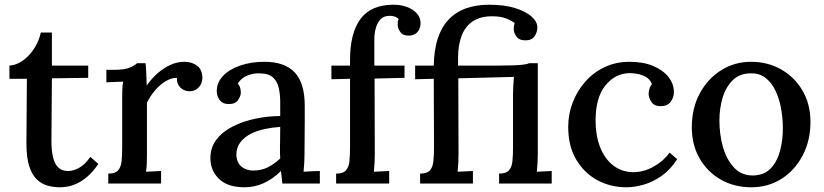

<svg xmlns="http://www.w3.org/2000/svg" viewBox="-20 -778 3494 814"><path d="M234 16Q209 16 183.5 9.5Q158 3 137 -16.5Q116 -36 104 -73Q92 -110 92 -171L94 -444H20V-500Q47 -501 75 -520Q103 -539 124 -571Q145 -603 153 -640H200V-500H354V-448L200 -446L198 -179Q198 -141 204.5 -112.5Q211 -84 226.5 -68.5Q242 -53 269 -53Q292 -53 316.5 -67Q341 -81 363 -113L397 -83Q373 -48 349 -28Q325 -8 303 1.5Q281 11 263 13.5Q245 16 234 16Z M439 -42Q469 -42 481 -56Q493 -70 495.5 -95Q498 -120 498 -153V-361Q498 -377 498.5 -395.5Q499 -414 502 -432Q485 -431 466 -430.5Q447 -430 431 -429V-482H465Q507 -482 529 -491Q551 -500 561 -510H597Q599 -496 600 -471Q601 -446 602 -415Q621 -443 646 -465.5Q671 -488 700.5 -502Q730 -516 762 -516Q793 -516 815.5 -499.5Q838 -483 838 -446Q838 -436 832.5 -423Q827 -410 814.5 -400.5Q802 -391 781 -391Q760 -392 744.5 -407Q729 -422 730 -448Q706 -448 682 -433.5Q658 -419 637.5 -395Q617 -371 603 -343V-124Q603 -106 602.5 -87.5Q602 -69 599 -50Q615 -51 632 -51.5Q649 -52 663 -53V0H439Z M1177 0Q1175 -16 1174 -28Q1173 -40 1171 -53Q1137 -19 1098 -1.5Q1059 16 1017 16Q945 16 908.5 -19.5Q872 -55 872 -108Q872 -154 899 -188Q926 -222 970 -243.5Q1014 -265 1066 -275.5Q1118 -286 1168 -286V-345Q1168 -377 1162 -404.5Q1156 -432 1137.5 -449.5Q1119 -467 1080 -467Q1054 -468 1028 -457.5Q1002 -447 988 -423Q996 -415 998.5 -404.5Q1001 -394 1001 -385Q1001 -371 989 -353.5Q977 -336 948 -337Q924 -337 911.5 -353.5Q899 -370 899 -392Q899 -428 925.5 -456Q952 -484 998 -500Q1044 -516 1101 -516Q1187 -516 1229.5 -471Q1272 -426 1272 -329Q1272 -293 1272 -260Q1272 -227 1271.5 -194Q1271 -161 1271 -124Q1271 -109 1270 -90Q1269 -71 1267 -50Q1284 -51 1302 -52Q1320 -53 1336 -53V0ZM1168 -240Q1136 -238 1102.5 -231Q1069 -224 1042 -210Q1015 -196 998.5 -174Q982 -152 982 -121Q984 -87 1004.5 -71Q1025 -55 1053 -55Q1088 -55 1115 -68.5Q1142 -82 1168 -106Q1167 -117 1167 -128.5Q1167 -140 1167 -153Q1167 -162 1167.5 -186.5Q1168 -211 1168 -240Z M1464 -524Q1464 -638 1508.5 -698Q1553 -758 1649 -758Q1679 -758 1705 -748.5Q1731 -739 1747 -721.5Q1763 -704 1763 -680Q1763 -658 1750.5 -643Q1738 -628 1715 -627Q1689 -626 1677.5 -642Q1666 -658 1666 -674Q1666 -679 1666.5 -685Q1667 -691 1670 -697Q1663 -705 1652.5 -708Q1642 -711 1633 -711Q1607 -711 1593 -696Q1579 -681 1573 -658Q1567 -635 1567 -611V-500H1695V-448L1568 -445L1569 -125Q1569 -107 1568 -88Q1567 -69 1565 -50Q1581 -51 1598.5 -51.5Q1616 -52 1630 -53V0H1405V-42Q1435 -42 1447 -56Q1459 -70 1461.5 -95Q1464 -120 1464 -153V-444L1385 -442V-500H1464Z M1761 0V-42Q1791 -42 1803 -56Q1815 -70 1817.5 -95Q1820 -120 1820 -153L1819 -444L1740 -442V-500H1819Q1821 -629 1880.5 -693.5Q1940 -758 2054 -758Q2117 -758 2163 -744Q2209 -730 2234 -707.5Q2259 -685 2258 -661Q2258 -641 2246 -624Q2234 -607 2209 -607Q2183 -606 2170.5 -622Q2158 -638 2158 -655Q2158 -661 2159 -667.5Q2160 -674 2162 -680Q2150 -690 2126.5 -699.5Q2103 -709 2066 -709Q2017 -709 1985 -688Q1953 -667 1937.5 -627.5Q1922 -588 1922 -533V-500H2103Q2133 -500 2159 -501Q2185 -502 2202 -504.5Q2219 -507 2222 -510H2260V-124Q2260 -106 2259 -87.5Q2258 -69 2256 -50Q2272 -51 2288.5 -51.5Q2305 -52 2319 -53V0H2096V-42Q2126 -42 2138 -56Q2150 -70 2152.5 -95Q2155 -120 2155 -153V-380Q2155 -396 2156 -413.5Q2157 -431 2159 -452L1923 -446L1924 -124Q1924 -106 1923 -87.5Q1922 -69 1920 -50Q1936 -51 1953.5 -51.5Q1971 -52 1985 -53V0Z M2635 16Q2568 16 2512 -14.5Q2456 -45 2422.5 -102Q2389 -159 2389 -240Q2389 -294 2408 -343.5Q2427 -393 2461.5 -432Q2496 -471 2543.5 -493.5Q2591 -516 2649 -516Q2708 -516 2750 -498Q2792 -480 2814.5 -451Q2837 -422 2837 -388Q2837 -364 2823 -346Q2809 -328 2783 -328Q2754 -327 2742 -345.5Q2730 -364 2730 -380Q2730 -389 2733 -400.5Q2736 -412 2744 -421Q2736 -442 2718 -452Q2700 -462 2681 -465Q2662 -468 2649 -468Q2588 -467 2546.5 -415.5Q2505 -364 2505 -267Q2505 -205 2523.5 -156Q2542 -107 2578 -78Q2614 -49 2664 -48Q2709 -48 2751 -71.5Q2793 -95 2819 -131L2851 -103Q2822 -58 2784.5 -32Q2747 -6 2708.5 5Q2670 16 2635 16Z M3165 16Q3094 16 3037 -16Q2980 -48 2946.5 -105.5Q2913 -163 2913 -238Q2913 -319 2946.5 -381.5Q2980 -444 3037 -480Q3094 -516 3164 -516Q3235 -516 3292 -483.5Q3349 -451 3382.5 -393.5Q3416 -336 3416 -261Q3416 -182 3383 -119Q3350 -56 3293.5 -20Q3237 16 3165 16ZM3172 -34Q3220 -35 3247.5 -64Q3275 -93 3287 -138.5Q3299 -184 3299 -233Q3299 -276 3291.5 -317.5Q3284 -359 3268 -393Q3252 -427 3226 -447.5Q3200 -468 3163 -467Q3116 -467 3086.5 -438Q3057 -409 3043.5 -363.5Q3030 -318 3030 -267Q3030 -208 3045 -155Q3060 -102 3091.5 -68Q3123 -34 3172 -34Z"/></svg>

Font: Lora Medium
Style: Regular
Weight: 500
Designer: Olga Karpushina, Alexei Vanyashin (Cyrillic)
Foundry: Cyreal
Version: Version 3.004